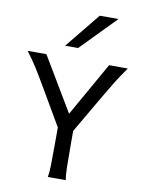

<svg xmlns="http://www.w3.org/2000/svg" viewBox="-104 -1063 854 1134"><g transform="rotate(10 322.5 -495.5)"><path d="M17.1 -712.9H129.4L322.3 -389.6L505.4 -712.9H617.7Q578.1 -656.7 553.5 -616.9Q528.8 -577.1 495.6 -520L363.8 -293.9V-212.4Q363.8 -121.1 365 -73.7Q366.2 -26.4 371.1 0H263.7Q268.6 -26.4 269.8 -73.7Q271 -121.1 271 -212.4V-298.3L141.6 -520Q104.5 -583.5 79.1 -623.8Q53.7 -664.1 17.1 -712.9ZM512.7 -991.2 307.6 -781.2H229.5L400.4 -991.2Z"/></g></svg>

Font: Lesson One
Style: Regular
Weight: 400
Designer: But Ko, Victor Gaultney, Annie Olsen, Julie Remington, Don Collingsworth, Eric Hays, Becca Hirsbrunner
Version: Version 1.100